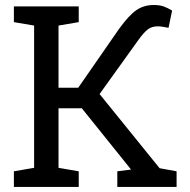

<svg xmlns="http://www.w3.org/2000/svg" viewBox="-20 -736 749 756"><path d="M34.7 0V-61.5L114.3 -75.2V-635.3L34.7 -648.9V-710.9H290V-648.9L210.4 -635.3V-390.6H288.1L448.7 -622.1Q488.3 -676.8 517.6 -696.5Q546.9 -716.3 585.4 -716.3Q608.4 -716.3 624.3 -710.7Q640.1 -705.1 657.7 -694.3L643.6 -626.5Q630.4 -628.9 620.4 -630.6Q610.4 -632.3 600.6 -632.3Q577.6 -632.3 561.8 -620.1Q545.9 -607.9 524.9 -578.6L372.1 -365.7L608.4 -73.7L675.3 -61.5V0H441.9V-61.5L496.1 -68.4L494.1 -70.8L302.2 -309.6H210.4V-75.2L290 -61.5V0Z"/></svg>

Font: Roboto Slab LO
Style: Regular
Weight: 400
Designer: Google
Version: Version 2.000